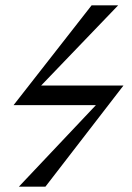

<svg xmlns="http://www.w3.org/2000/svg" viewBox="-20 -703 497 723"><path d="M445 -381 151 0H51L341 -307H31L325 -683H425L135 -381Z"/></svg>

Font: STIX MathJax Main
Style: Italic
Weight: 400
Italic angle: -16.33°
Designer: MicroPress Inc., with final additions and corrections provided by Coen Hoffman, Elsevier (retired)
Version: Version 1.1.1